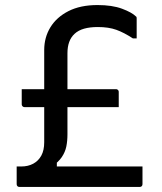

<svg xmlns="http://www.w3.org/2000/svg" viewBox="-20 -740 640 760"><path d="M66 -387H439Q443 -387 445 -385.5Q447 -384 448.5 -382Q450 -380 450 -376Q450 -370 450 -357.5Q450 -345 450 -333.5Q450 -322 450 -316H77Q74 -316 71.5 -317.5Q69 -319 67.5 -321.5Q66 -324 66 -327Q66 -333 66 -344.5Q66 -356 66 -368.5Q66 -381 66 -387ZM367 -633Q336 -633 313 -626.5Q290 -620 275 -606Q261 -593 254 -574Q247 -555 247 -529Q247 -489 247 -443.5Q247 -398 247 -353.5Q247 -309 247 -271Q247 -233 247 -208Q247 -182 242.5 -160Q238 -138 224.5 -118Q211 -98 183 -79L205 -122V-57L175 -81Q199 -81 231.5 -81Q264 -81 298.5 -81Q333 -81 362.5 -81Q392 -81 411 -81Q427 -81 449 -81Q471 -81 493 -81Q515 -81 529 -81H544Q544 -64 544 -46.5Q544 -29 544 -11Q544 -6 541 -3Q538 0 533 0Q522 0 497 0Q472 0 439.5 0Q407 0 371.5 0Q336 0 303 0Q270 0 244 0Q218 0 204 0H189Q173 0 149.5 0Q126 0 101 0Q76 0 57 0Q52 0 49 -3Q46 -6 46 -11Q46 -20 46 -28.5Q46 -37 46 -46Q46 -55 46 -64Q46 -73 46 -81H64Q91 -81 111.5 -92Q132 -103 143.5 -124Q155 -145 155 -177Q155 -204 155 -245.5Q155 -287 155 -335.5Q155 -384 155 -433Q155 -482 155 -524V-542Q155 -592 179.5 -632Q204 -672 251 -696Q298 -720 366 -720Q424 -720 463 -705.5Q502 -691 518 -675Q520 -674 520.5 -672Q521 -670 521 -667Q521 -655 521 -642Q521 -629 521 -615.5Q521 -602 521 -588H506Q471 -611 440.5 -622Q410 -633 367 -633Z"/></svg>

Font: Rec Mono Linear
Style: Regular
Weight: 400
Monospace: yes
Version: Version 1.085; ttfautohint (v1.8.4.7-5d5b)